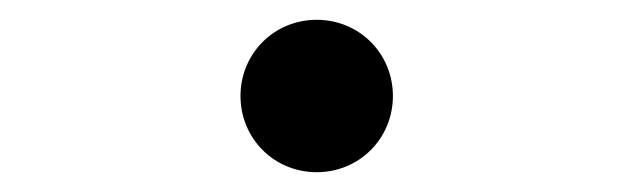

<svg xmlns="http://www.w3.org/2000/svg" viewBox="-20 -166 640 194"><path d="M223 -69C223 -26 257 8 300 8C343 8 377 -26 377 -69C377 -112 343 -146 300 -146C257 -146 223 -112 223 -69Z"/></svg>

Font: CommitMono
Style: 400Regular
Weight: 400
Monospace: yes
Designer: Eigil Nikolajsen
Foundry: Eigil Nikolajsen
Version: Version 1.143